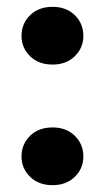

<svg xmlns="http://www.w3.org/2000/svg" viewBox="-20 -537 309 562"><path d="M134 5Q93 5 68 -19.5Q43 -44 43 -79Q43 -115 68 -139.5Q93 -164 134 -164Q174 -164 199 -139.5Q224 -115 224 -79Q224 -44 199 -19.5Q174 5 134 5ZM134 -348Q93 -348 68 -372.5Q43 -397 43 -432Q43 -468 68 -492.5Q93 -517 134 -517Q174 -517 199 -492.5Q224 -468 224 -432Q224 -397 199 -372.5Q174 -348 134 -348Z"/></svg>

Font: DM Sans 16pt Black
Style: Regular
Weight: 900
Version: Version 4.004;gftools[0.9.30]